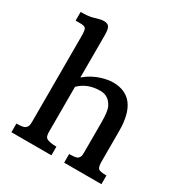

<svg xmlns="http://www.w3.org/2000/svg" viewBox="-177 -898 979 1031"><g transform="rotate(30 312.5 -383.0)"><path d="M342.8 -431.6Q262.7 -431.6 212.9 -381.8V-105Q212.9 -74.7 222.7 -66.9Q239.7 -53.7 287.1 -53.7V0H39.1V-53.7Q81.1 -53.7 91.8 -62.3Q102.5 -70.8 105 -80.6Q107.4 -90.3 107.4 -105V-634.8Q107.4 -669.9 101.3 -680.7Q95.2 -691.4 67.9 -691.4H38.1V-745.1Q84 -745.1 110.1 -752.2Q136.2 -759.3 147.2 -762.5Q158.2 -765.6 170.9 -765.6Q196.8 -765.6 204.8 -750.7Q212.9 -735.8 212.9 -703.1V-439.5Q263.2 -483.4 334 -499.5Q356.9 -504.9 378.9 -504.9Q537.1 -504.9 537.1 -294.9V-106Q537.1 -73.7 546.4 -63.7Q555.7 -53.7 597.2 -53.7V0H366.2V-53.7Q410.6 -53.7 419.7 -62.7Q428.7 -71.8 430.2 -81.5Q431.6 -91.3 431.6 -106V-288.6Q431.6 -356.4 418.9 -381.8Q394 -431.6 342.8 -431.6Z"/></g></svg>

Font: Arbutus Slab
Style: Regular
Weight: 400
Designer: Karolina Lach
Foundry: Karolina Lach
Version: Version 1.001; ttfautohint (v0.92) -l 10 -r 16 -G 200 -x 7 -